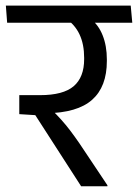

<svg xmlns="http://www.w3.org/2000/svg" viewBox="-40 -652 482 672"><path d="M423 -572.5 417.5 -632.5H-19.5L-15 -572.5ZM336 0V-3.5L237.5 -151Q219.5 -177 205 -196Q190.5 -215 174.8 -232.5Q159 -250 138 -271V-294L27.5 -319V-252.5L83.5 -249L244 0ZM275.5 -587.5H190Q222.5 -565.5 238.5 -531.2Q254.5 -497 254.5 -450V-445Q254.5 -381.5 217.8 -350.2Q181 -319 100.5 -319H27.5L79.5 -255L121 -255.5Q231 -257 282.5 -302.8Q334 -348.5 334 -438.5V-444Q334 -491.5 319.2 -528.5Q304.5 -565.5 275.5 -587.5Z"/></svg>

Font: Anek Devanagari
Style: Regular
Weight: 400
Designer: Kailash Malviya (Devanagari) & Yesha Goshar (Latin)
Foundry: Ek Type
Version: Version 1.003